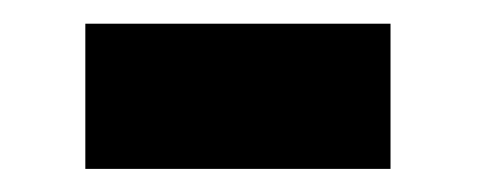

<svg xmlns="http://www.w3.org/2000/svg" viewBox="-20 -313 414 162"><path d="M309.5 -170.5H52V-293H309.5Z"/></svg>

Font: Lucymar Sans
Style: Bold
Weight: 700
Foundry: The League of Moveable Type (original font) / Main changes by Cristiano Sobral with portions from Mirco Monsees
Version: Version 2.001;August 30, 2020;FontCreator 13.0.0.2681 64-bit